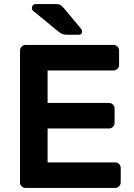

<svg xmlns="http://www.w3.org/2000/svg" viewBox="-20 -920 657 940"><path d="M78 0ZM213 -291H514Q525 -291 533 -299Q541 -307 541 -318V-389Q541 -400 533 -408Q525 -416 514 -416H213V-575H536Q547 -575 555 -583Q563 -591 563 -602V-673Q563 -684 555 -692Q547 -700 536 -700H105Q94 -700 86 -692Q78 -684 78 -673V-27Q78 -16 86 -8Q94 0 105 0H544Q555 0 563 -8Q571 -16 571 -27V-98Q571 -109 563 -117Q555 -125 544 -125H213ZM382 -766Q382 -750 366 -750H306Q292 -750 283.5 -754Q275 -758 264 -767L141 -868Q136 -873 136 -880Q136 -889 141 -894.5Q146 -900 155 -900H255Q267 -900 274 -896.5Q281 -893 292 -881L377 -779Q382 -772 382 -766Z"/></svg>

Font: Hezaedrus Medium
Style: Regular
Weight: 500
Designer: Hubert & Fischer
Foundry: Hubert & Fischer
Version: Version 1.10;September 3, 2019;FontCreator 11.5.0.2425 64-bi